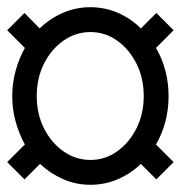

<svg xmlns="http://www.w3.org/2000/svg" viewBox="-23 -609 502 533"><path d="M228 -96Q188 -96 152.5 -111.5Q117 -127 88 -154L45 -111L-3 -159L46 -208Q30 -237 20.5 -271Q11 -305 11 -342Q11 -379 20.5 -413Q30 -447 46 -476L-3 -525L45 -573L87 -530Q116 -558 152 -573.5Q188 -589 228 -589Q268 -589 304 -573.5Q340 -558 368 -530L411 -573L459 -525L410 -476Q427 -447 436 -413Q445 -379 445 -342Q445 -305 436 -271Q427 -237 410 -208L459 -159L411 -111L368 -154Q340 -127 304 -111.5Q268 -96 228 -96ZM228 -165Q269 -165 302.5 -189Q336 -213 356 -253Q376 -293 376 -342Q376 -392 356 -432Q336 -472 302.5 -496Q269 -520 228 -520Q187 -520 153 -496Q119 -472 99 -432Q79 -392 79 -342Q79 -293 99 -253Q119 -213 153 -189Q187 -165 228 -165Z"/></svg>

Font: Archivo Narrow
Style: Regular
Weight: 400
Designer: Hector Gatti
Foundry: Omnibus-Type
Version: Version 3.002